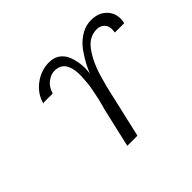

<svg xmlns="http://www.w3.org/2000/svg" viewBox="-149 -946 1190 1190"><g transform="rotate(-45 446.5 -351.0)"><path d="M187 -552 182 -547Q200 -617 258 -660.5Q316 -704 383 -705Q404 -705 408 -704Q442 -699 465.5 -679Q489 -659 500.5 -630Q512 -601 516.5 -574Q521 -547 521 -519L518 -477Q529 -505 544 -534Q559 -563 586.5 -603.5Q614 -644 654 -672Q694 -700 738 -705Q746 -706 761 -706Q828 -705 866 -660Q904 -615 889 -547H807Q815 -595 794.5 -618Q774 -641 743 -641Q675 -641 631 -581Q578 -510 548 -395L535 -348Q531 -335 525 -306L517 -271Q507 -226 485.5 -134Q464 -42 454 4H365L423 -248L438 -304Q444 -325 448 -348L458 -397Q466 -437 469 -501Q472 -564 450 -604Q428 -644 374 -644Q344 -644 312.5 -621Q281 -598 267 -552Z"/></g></svg>

Font: Coval
Style: Light Italic
Weight: 300
Foundry: Context Ltd
Version: Version 001.000